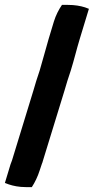

<svg xmlns="http://www.w3.org/2000/svg" viewBox="-41 -674 383 784"><path d="M-21 73 -5 79C13 85 36 90 64 90H83H89C102 70 113 47 121 22L130 -5C131 -7 133 -12 135 -20L222 -303C230 -330 238 -358 248 -386C262 -431 271 -470 284 -513L322 -638L306 -644C287 -650 264 -654 237 -654H218H212C199 -635 187 -612 179 -586L157 -513C144 -469 134 -429 121 -386C111 -358 103 -330 95 -303L8 -19C7 -16 5 -12 2 -3Z"/></svg>

Font: SolarCharger
Style: 1052
Weight: 1000
Designer: Mew Too
Foundry: Cannot Into Space Fonts/KineticPlasma Fonts
Version: Version 1.100